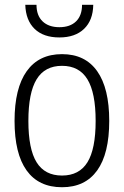

<svg xmlns="http://www.w3.org/2000/svg" viewBox="-20 -777 519 805"><path d="M240 8Q142 8 91.5 -62.5Q41 -133 41 -270Q41 -407 92 -478.5Q143 -550 240 -550Q337 -550 387.5 -478.5Q438 -407 438 -270Q438 -133 387.5 -62.5Q337 8 240 8ZM240 -41Q312 -41 346.5 -96.5Q381 -152 381 -270Q381 -388 346.5 -444.5Q312 -501 240 -501Q168 -501 133.5 -444.5Q99 -388 99 -270Q99 -152 133.5 -96.5Q168 -41 240 -41ZM229 -620Q162 -620 125 -656Q88 -692 86 -757H133Q133 -712 158.5 -687.5Q184 -663 229 -663Q274 -663 299 -687.5Q324 -712 324 -757H371Q370 -692 332.5 -656Q295 -620 229 -620Z"/></svg>

Font: Encode Sans Compressed
Style: Light
Weight: 300
Designer: Pablo Impallari, Andres Torresi
Foundry: Pablo Impallari, Andres Torresi
Version: Version 1.000; ttfautohint (v1.00) -l 8 -r 50 -G 200 -x 14 -